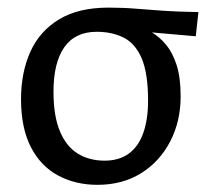

<svg xmlns="http://www.w3.org/2000/svg" viewBox="-20 -482 559 514"><path d="M240.9 12.8Q182 12.8 135.5 -12.2Q88.9 -37.2 62.6 -88.3Q36.3 -139.5 36.3 -216.5Q36.3 -287.8 61.2 -343.3Q86.2 -398.8 138.2 -430.2Q190.2 -461.6 270.1 -461.6Q309.7 -461.6 343.1 -458.8Q376.6 -456 415.7 -453.3Q454.7 -450.5 511.2 -449.7L504.1 -384.9L386.7 -395.2Q407.3 -382.9 424.7 -362.1Q442 -341.3 452.8 -307.9Q463.6 -274.5 463.6 -223.8Q463.6 -157.6 435.9 -103.9Q408.2 -50.1 358.2 -18.6Q308.2 12.8 240.9 12.8ZM259.9 -51.9Q298.9 -51.9 324.9 -70.9Q350.8 -89.9 363.6 -126.1Q376.4 -162.3 376.4 -212.7Q376.4 -285.5 359.4 -325.5Q342.3 -365.5 311.2 -381.2Q280.2 -396.9 238.9 -396.9Q181.1 -396.9 152.1 -355.5Q123.2 -314.1 123.2 -236.7Q123.2 -170.9 140.6 -130Q158 -89.2 188.7 -70.5Q219.4 -51.9 259.9 -51.9Z"/></svg>

Font: Ancizar Sans Thin
Style: Regular
Weight: 100
Designer: Cesar Puertas, Viviana Monsalve, Julian Moncada, Julian Prieto, Jose Castro, Mariel Hernandez, Felipe Aragon, Sara Alarc
Version: Version 8.100